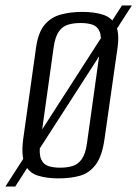

<svg xmlns="http://www.w3.org/2000/svg" viewBox="-47 -643 504 705"><path d="M-27.2 42 400.8 -622.9H437.2L8.9 42ZM167.6 12Q124.2 12 91.9 1.8Q59.5 -8.3 44.6 -39.8Q29.8 -71.2 38.6 -135.3L85.3 -467.8Q93 -523.5 116.5 -551.6Q139.9 -579.7 175.8 -589.5Q211.7 -599.3 255 -599.3Q299.3 -599.3 331 -589.1Q362.6 -579 377.5 -550.9Q392.3 -522.8 384.6 -467.8L337.2 -135.5Q328.4 -70.5 304.9 -39Q281.5 -7.6 247 2.2Q212.6 12 167.6 12ZM173.4 -27.3Q199.1 -27.3 219.3 -33.4Q239.6 -39.4 253.4 -58.9Q267.2 -78.3 272.5 -117.8L321.3 -468Q326.9 -507.8 318.8 -527.1Q310.7 -546.4 292.4 -552.5Q274 -558.5 249.1 -558.5Q223.5 -558.5 203.1 -552.5Q182.7 -546.4 169 -527.1Q155.3 -507.8 149.8 -468L100.9 -117.8Q95.6 -78.3 103.8 -58.9Q111.9 -39.4 130.2 -33.4Q148.5 -27.3 173.4 -27.3Z"/></svg>

Font: Alumni Sans SC Thin
Style: Italic
Weight: 100
Italic angle: -8°
Designer: Robert E. Leuschke
Foundry: Robert E. Leuschke
Version: Version 1.016